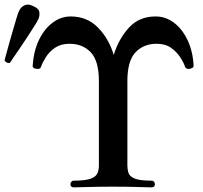

<svg xmlns="http://www.w3.org/2000/svg" viewBox="-118 -809 878 829"><path d="M201 0Q186 0 186 -14Q186 -19 190 -24Q194 -29 201 -29Q249 -29 272 -37Q295 -45 302 -59.5Q309 -74 309 -94V-459Q309 -546 274 -583Q239 -620 182 -620Q145 -620 120 -603Q95 -586 80.5 -563Q66 -540 60 -523Q57 -513 50.5 -512Q44 -511 39 -512Q38 -512 38 -512Q23 -514 23 -524Q27 -588 50 -636Q73 -684 109 -711Q145 -738 187 -738Q258 -738 305 -690Q352 -642 373 -572Q395 -642 439 -690Q483 -738 554 -738Q597 -738 633 -711Q669 -684 692 -635.5Q715 -587 718 -524Q718 -516 702 -512Q685 -509 681 -521Q675 -539 660 -562Q645 -585 620.5 -602.5Q596 -620 558 -620Q502 -620 467 -583Q432 -546 432 -459V-94Q432 -78 436.5 -63Q441 -48 462.5 -38.5Q484 -29 535 -29Q543 -29 547 -24Q551 -19 551 -14Q551 0 535 0Q526 0 479 -1.5Q432 -3 370 -3Q309 -3 260 -1.5Q211 0 201 0ZM-74.8 -538Q-81.4 -535.4 -88.8 -539.2Q-96.2 -543 -98.3 -548.7Q-97.2 -552.8 -91.7 -573.3Q-86.2 -593.8 -78.1 -622.7Q-70 -651.6 -61.4 -680.8Q-52.9 -710 -46 -733.1Q-39.1 -756.1 -35 -763.1Q-27.9 -778.7 -12 -786.2Q3.9 -793.6 25.2 -782.8Q49.6 -772.6 51.9 -756.6Q54.2 -740.6 47 -725Q43.5 -717.1 30.8 -697.1Q18.1 -677.1 1.3 -651.2Q-15.5 -625.3 -32.4 -600.6Q-49.3 -575.8 -61.3 -558.5Q-73.2 -541.2 -74.8 -538Z"/></svg>

Font: Zen Antique
Style: Regular
Weight: 400
Designer: Yoshimichi Ohira
Foundry: Positype
Version: Version 1.001